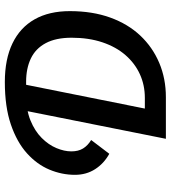

<svg xmlns="http://www.w3.org/2000/svg" viewBox="24 -730 706 794"><g transform="rotate(-90 377.0 -333.0)"><path d="M200 0 321 -606H429L325 -87H369Q422 -87 467 -107.5Q512 -128 546 -167Q580 -206 599 -262.5Q618 -319 618 -390Q618 -455 595.5 -497Q573 -539 532 -558.5Q491 -578 436 -578H382Q320 -578 276 -560Q232 -542 203.5 -513.5Q175 -485 161.5 -452.5Q148 -420 148 -391Q148 -362 160 -342.5Q172 -323 195 -309L138 -234Q98 -256 74.5 -292.5Q51 -329 51 -376Q51 -430 72.5 -481.5Q94 -533 140 -574.5Q186 -616 259 -641Q332 -666 435 -666Q529 -666 594.5 -634.5Q660 -603 694 -543Q728 -483 728 -397Q728 -304 701.5 -230.5Q675 -157 627 -106Q579 -55 514 -27.5Q449 0 372 0Z"/></g></svg>

Font: Source Sans 3 ExtraLight SemiBold
Style: Italic
Weight: 600
Italic angle: -11°
Version: Version 3.052;hotconv 1.1.0;makeotfexe 2.6.0